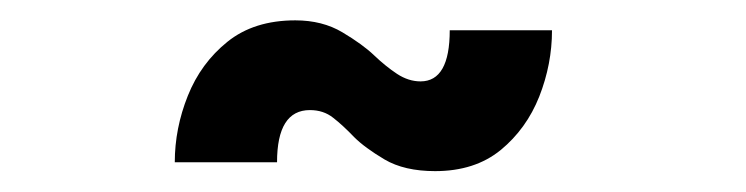

<svg xmlns="http://www.w3.org/2000/svg" viewBox="-20 -394 715 184"><path d="M509 -365Q509 -332.5 496.8 -301.5Q484.5 -270.5 459.8 -250.2Q435 -230 397 -230Q367.5 -230 348.5 -241.2Q329.5 -252.5 319.5 -262.5Q308.5 -274 299.2 -281.2Q290 -288.5 277 -288.5Q245.5 -288.5 245.5 -238.5H147.5Q147.5 -271 160 -302.2Q172.5 -333.5 198 -354Q223.5 -374.5 263 -374.5Q289 -374.5 308.2 -363Q327.5 -351.5 338.5 -341Q349.5 -330.5 360.5 -323.2Q371.5 -316 383 -316Q411 -316 411 -365Z"/></svg>

Font: Epilogue Black
Style: Regular
Weight: 900
Designer: Tyler Finck
Foundry: Etcetera Type Co
Version: Version 2.111; ttfautohint (v1.8.3)